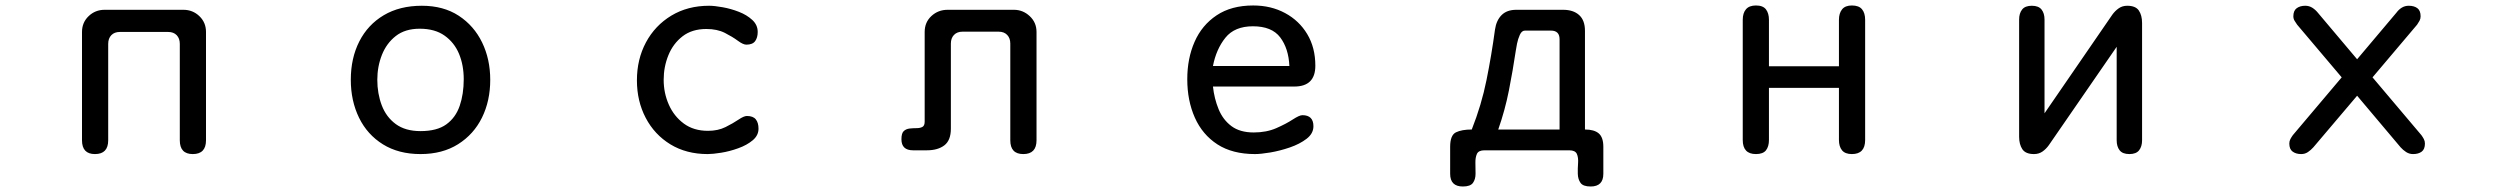

<svg xmlns="http://www.w3.org/2000/svg" viewBox="-20 -554 9040 694"><path d="M323.2 2.9Q276.4 2.9 276.4 -46.9V-438.5Q276.4 -472.7 300.3 -495.6Q324.2 -518.6 358.4 -518.6H642.6Q676.8 -518.6 700.7 -495.6Q724.6 -472.7 724.6 -438.5V-46.9Q724.6 2.9 676.8 2.9Q629.9 2.9 629.9 -46.9V-395.5Q629.9 -415 618.7 -426.8Q607.4 -438.5 587.9 -438.5H413.1Q393.6 -438.5 382.3 -426.8Q371.1 -415 371.1 -395.5V-46.9Q371.1 2.9 323.2 2.9Z M1500 2.9Q1420.9 2.9 1364.3 -32.2Q1307.6 -67.4 1277.8 -128.4Q1248 -189.5 1248 -265.6Q1248 -343.8 1278.8 -404.3Q1309.6 -464.8 1367.2 -499Q1424.8 -533.2 1504.9 -533.2Q1583 -533.2 1638.2 -497.1Q1693.4 -460.9 1722.7 -400.4Q1752 -339.8 1752 -265.6Q1752 -189.5 1722.2 -128.9Q1692.4 -68.4 1635.7 -32.7Q1579.1 2.9 1500 2.9ZM1500 -80.1Q1559.6 -80.1 1593.3 -104.5Q1627 -128.9 1641.6 -171.4Q1656.2 -213.9 1656.2 -267.6Q1656.2 -318.4 1639.2 -359.4Q1622.1 -400.4 1586.9 -425.3Q1551.8 -450.2 1497.1 -450.2Q1444.3 -450.2 1410.6 -423.8Q1377 -397.5 1360.4 -355.5Q1343.8 -313.5 1343.8 -265.6Q1343.8 -215.8 1359.9 -173.3Q1376 -130.9 1410.6 -105.5Q1445.3 -80.1 1500 -80.1Z M2538.1 2.9Q2460.9 2.9 2403.3 -32.2Q2345.7 -67.4 2314 -127.9Q2282.2 -188.5 2282.2 -263.7Q2282.2 -339.8 2314.9 -400.9Q2347.7 -461.9 2406.7 -497.6Q2465.8 -533.2 2543 -533.2Q2562.5 -533.2 2592.3 -527.8Q2622.1 -522.5 2650.9 -511.2Q2679.7 -500 2699.2 -481.9Q2718.8 -463.9 2718.8 -438.5Q2718.8 -418 2709.5 -405.3Q2700.2 -392.6 2677.7 -392.6Q2666 -392.6 2647 -406.7Q2627.9 -420.9 2600.1 -435.1Q2572.3 -449.2 2533.2 -449.2Q2481.4 -449.2 2447.3 -422.9Q2413.1 -396.5 2396 -354.5Q2378.9 -312.5 2378.9 -265.6Q2378.9 -217.8 2397.5 -175.8Q2416 -133.8 2451.7 -107.4Q2487.3 -81.1 2539.1 -81.1Q2575.2 -81.1 2602.5 -94.7Q2629.9 -108.4 2649.4 -121.6Q2668.9 -134.8 2679.7 -134.8Q2702.1 -134.8 2711.9 -122.6Q2721.7 -110.4 2721.7 -88.9Q2721.7 -64.5 2700.7 -46.9Q2679.7 -29.3 2648.4 -18.1Q2617.2 -6.8 2586.9 -2Q2556.6 2.9 2538.1 2.9Z M3678.7 2.9Q3631.8 2.9 3631.8 -46.9V-396.5Q3631.8 -416 3620.6 -427.7Q3609.4 -439.5 3589.8 -439.5H3459Q3439.5 -439.5 3428.2 -427.7Q3417 -416 3417 -396.5V-88.9Q3417 -46.9 3393.6 -28.8Q3370.1 -10.7 3330.1 -10.7H3280.3Q3238.3 -10.7 3238.3 -50.8Q3238.3 -72.3 3246.6 -80.1Q3254.9 -87.9 3267.6 -89.4Q3280.3 -90.8 3293 -90.8Q3305.7 -90.8 3314 -95.2Q3322.3 -99.6 3322.3 -114.3V-438.5Q3322.3 -473.6 3346.7 -496.1Q3371.1 -518.6 3405.3 -518.6H3644.5Q3677.7 -518.6 3702.1 -495.6Q3726.6 -472.7 3726.6 -438.5V-46.9Q3726.6 2.9 3678.7 2.9Z M4516.6 2.9Q4434.6 2.9 4380.4 -32.2Q4326.2 -67.4 4298.8 -128.9Q4271.5 -190.4 4271.5 -267.6Q4271.5 -342.8 4297.9 -402.8Q4324.2 -462.9 4377.4 -498.5Q4430.7 -534.2 4509.8 -534.2Q4574.2 -534.2 4625 -506.8Q4675.8 -479.5 4705.1 -430.7Q4734.4 -381.8 4734.4 -316.4Q4734.4 -241.2 4658.2 -241.2H4364.3Q4369.1 -197.3 4384.8 -159.2Q4400.4 -121.1 4431.2 -98.1Q4461.9 -75.2 4511.7 -75.2Q4557.6 -75.2 4593.3 -90.8Q4628.9 -106.4 4652.8 -122.1Q4676.8 -137.7 4687.5 -137.7Q4727.5 -137.7 4727.5 -97.7Q4727.5 -71.3 4702.6 -52.2Q4677.7 -33.2 4642.1 -21Q4606.4 -8.8 4571.8 -2.9Q4537.1 2.9 4516.6 2.9ZM4364.3 -315.4H4640.6Q4637.7 -378.9 4607.4 -418.9Q4577.1 -459 4508.8 -459Q4442.4 -459 4409.2 -417.5Q4376 -376 4364.3 -315.4Z M5267.6 120.1Q5221.7 120.1 5221.7 74.2V-23.4Q5221.7 -65.4 5242.7 -75.7Q5263.7 -85.9 5299.8 -85.9Q5335 -174.8 5353 -264.2Q5371.1 -353.5 5383.8 -447.3Q5388.7 -480.5 5407.7 -499.5Q5426.8 -518.6 5460.9 -518.6H5629.9Q5667 -518.6 5688 -499.5Q5709 -480.5 5709 -442.4V-85.9Q5742.2 -85.9 5758.8 -71.8Q5775.4 -57.6 5775.4 -23.4V74.2Q5775.4 120.1 5729.5 120.1Q5702.1 120.1 5692.9 106.9Q5683.6 93.8 5683.1 74.2Q5682.6 54.7 5684.1 35.2Q5685.5 15.6 5679.7 2.4Q5673.8 -10.7 5652.3 -10.7H5345.7Q5324.2 -10.7 5318.4 2.4Q5312.5 15.6 5313 35.2Q5313.5 54.7 5313.5 74.2Q5313.5 93.8 5304.2 106.9Q5294.9 120.1 5267.6 120.1ZM5395.5 -85.9H5617.2V-412.1Q5617.2 -443.4 5585.9 -443.4H5492.2Q5480.5 -443.4 5473.6 -428.2Q5466.8 -413.1 5463.4 -396Q5460 -378.9 5459 -371.1Q5448.2 -298.8 5434.1 -227.1Q5419.9 -155.3 5395.5 -85.9Z M6327.1 2.9Q6279.3 2.9 6279.3 -47.9V-482.4Q6279.3 -506.8 6291 -520.5Q6302.7 -534.2 6327.1 -534.2Q6352.5 -534.2 6363.3 -520Q6374 -505.9 6374 -482.4V-314.5H6627V-482.4Q6627 -505.9 6638.2 -520Q6649.4 -534.2 6673.8 -534.2Q6699.2 -534.2 6710.4 -520.5Q6721.7 -506.8 6721.7 -482.4V-47.9Q6721.7 2.9 6673.8 2.9Q6649.4 2.9 6638.2 -10.7Q6627 -24.4 6627 -47.9V-236.3H6374V-47.9Q6374 -24.4 6363.3 -10.7Q6352.5 2.9 6327.1 2.9Z M7332 2.9Q7301.8 2.9 7290 -14.6Q7278.3 -32.2 7278.3 -59.6V-483.4Q7278.3 -505.9 7289.1 -519.5Q7299.8 -533.2 7324.2 -533.2Q7348.6 -533.2 7359.4 -519.5Q7370.1 -505.9 7370.1 -483.4V-144.5L7615.2 -501Q7625 -514.6 7638.2 -523.9Q7651.4 -533.2 7668.9 -533.2Q7699.2 -533.2 7710.9 -516.1Q7722.7 -499 7722.7 -470.7V-46.9Q7722.7 -24.4 7711.9 -10.7Q7701.2 2.9 7676.8 2.9Q7652.3 2.9 7641.6 -10.7Q7630.9 -24.4 7630.9 -46.9V-384.8L7385.7 -29.3Q7376 -15.6 7362.8 -6.3Q7349.6 2.9 7332 2.9Z M8297.9 2.9Q8279.3 2.9 8267.1 -5.9Q8254.9 -14.6 8254.9 -35.2Q8254.9 -43.9 8258.8 -51.3Q8262.7 -58.6 8267.6 -65.4L8444.3 -274.4L8283.2 -464.8Q8278.3 -471.7 8273.9 -479Q8269.5 -486.3 8269.5 -495.1Q8269.5 -515.6 8281.7 -524.4Q8293.9 -533.2 8312.5 -533.2Q8326.2 -533.2 8337.4 -526.4Q8348.6 -519.5 8357.4 -508.8L8500 -339.8L8642.6 -508.8Q8650.4 -519.5 8661.6 -526.4Q8672.9 -533.2 8686.5 -533.2Q8706.1 -533.2 8717.8 -524.4Q8729.5 -515.6 8729.5 -495.1Q8729.5 -486.3 8725.6 -479Q8721.7 -471.7 8716.8 -464.8L8555.7 -274.4L8732.4 -65.4Q8737.3 -58.6 8741.2 -51.3Q8745.1 -43.9 8745.1 -35.2Q8745.1 -14.6 8733.4 -5.9Q8721.7 2.9 8702.1 2.9Q8688.5 2.9 8677.2 -4.4Q8666 -11.7 8657.2 -21.5L8500 -208L8341.8 -21.5Q8333 -11.7 8322.3 -4.4Q8311.5 2.9 8297.9 2.9Z"/></svg>

Font: Kosugi Maru
Style: Regular
Weight: 400
Designer: MOTOYA
Version: Version 4.002